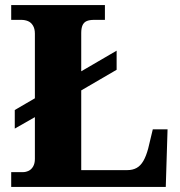

<svg xmlns="http://www.w3.org/2000/svg" viewBox="-20 -734 707 754"><path d="M24 0V-58H70Q81 -58 92 -63Q103 -68 110 -80Q117 -92 117 -110V-274L38 -229V-302L117 -348V-602Q117 -621 109.5 -633.5Q102 -646 90 -651Q78 -656 63 -656H24V-714H392V-656H350Q331 -656 320 -651Q309 -646 304 -634.5Q299 -623 299 -604V-454L438 -535V-460L299 -379V-66H481Q501 -66 516.5 -74.5Q532 -83 543 -102Q554 -121 562 -151L580 -226H638L631 0Z"/></svg>

Font: Noto Rashi Hebrew ExtraBold
Style: Regular
Weight: 800
Version: Version 1.006